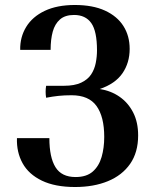

<svg xmlns="http://www.w3.org/2000/svg" viewBox="-20 -735 627 770"><path d="M534 -192Q534 -124 502 -78Q470 -32 413 -8.5Q356 15 281 15Q201 15 148 -10.5Q95 -36 70.5 -80.5Q46 -125 48 -181H178Q178 -104 202.5 -64.5Q227 -25 283 -25Q327 -25 352 -47Q377 -69 387.5 -105.5Q398 -142 398 -186Q398 -267 367 -310Q336 -353 267 -353Q238 -353 214.5 -350.5Q191 -348 165 -343Q161 -367 165 -391H237Q279 -391 305.5 -403.5Q332 -416 345.5 -436.5Q359 -457 364 -482.5Q369 -508 369 -533Q369 -610 346 -642.5Q323 -675 277 -675Q241 -675 220.5 -657Q200 -639 191.5 -608Q183 -577 183 -535H61Q60 -586 85 -627Q110 -668 159.5 -691.5Q209 -715 280 -715Q352 -715 401 -692.5Q450 -670 475 -630.5Q500 -591 500 -539Q500 -483 471 -441Q442 -399 380 -378Q425 -371 459.5 -347Q494 -323 514 -284Q534 -245 534 -192Z"/></svg>

Font: Poltawski Nowy Medium
Style: Regular
Weight: 500
Version: Version 1.001;gftools[0.9.25]